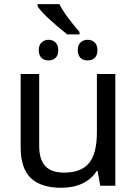

<svg xmlns="http://www.w3.org/2000/svg" viewBox="-20 -891 658 921"><path d="M168 -536.1V-190.9Q168 -126 197 -94.5Q226.1 -63 287.1 -63Q369.6 -63 407.2 -108.9Q444.8 -154.8 444.8 -256.8V-536.1H533.2V0H460.9L448.2 -70.8H443.8Q419.9 -32.2 376 -11.2Q332 9.8 273.9 9.8Q177.2 9.8 128.2 -36.6Q79.1 -83 79.1 -185.1V-536.1ZM447.3 -649.9Q447.3 -626.5 434.8 -613.8Q422.4 -601.1 399.9 -601.1Q377.4 -601.1 365.2 -614.3Q353 -627.4 353 -649.9Q353 -675.8 367.2 -688Q381.3 -700.2 399.9 -700.2Q419.9 -700.2 433.6 -688Q447.3 -675.8 447.3 -649.9ZM259.3 -649.9Q259.3 -624 245.6 -612.5Q231.9 -601.1 212.9 -601.1Q190.4 -601.1 178.2 -614.3Q166 -627.4 166 -649.9Q166 -675.8 180.2 -688Q194.3 -700.2 212.9 -700.2Q231.9 -700.2 245.6 -688Q259.3 -675.8 259.3 -649.9ZM361.3 -726.1H302.2Q188 -817.4 160.2 -860.8V-871.1H265.1Q288.6 -822.3 361.3 -737.8Z"/></svg>

Font: NotoPenekeko
Style: Regular
Weight: 400
Designer: Monotype Design team
Foundry: Monotype Imaging Inc.
Version: Version 1.04